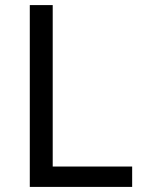

<svg xmlns="http://www.w3.org/2000/svg" viewBox="-20 -734 564 754"><path d="M97 0V-714H187V-80H499V0Z"/></svg>

Font: Noto Sans Indic Siyaq Numbers
Style: Regular
Weight: 400
Designer: Monotype Design Team
Foundry: Monotype Imaging Inc.
Version: Version 2.002; ttfautohint (v1.8.4.7-5d5b)